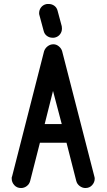

<svg xmlns="http://www.w3.org/2000/svg" viewBox="-20 -949 539 967"><path d="M455 -61Q456 -58 456.5 -55Q457 -52 457 -49Q457 -31 444 -16.5Q431 -2 410 -2Q395 -2 381.5 -12Q368 -22 364 -38L315 -230H181L132 -38Q128 -22 115 -12Q102 -2 86 -2Q65 -2 52 -16.5Q39 -31 39 -49V-54Q39 -57 41 -61L202 -691Q207 -706 220 -716Q233 -726 249 -726Q264 -726 276.5 -715.5Q289 -705 293 -691ZM291 -817Q291 -814 291.5 -811.5Q292 -809 292 -805Q292 -789 282.5 -776.5Q273 -764 257 -760Q254 -759 251 -759H244Q229 -759 216.5 -768Q204 -777 200 -793L179 -871Q178 -874 177.5 -876.5Q177 -879 177 -882Q177 -899 186.5 -911.5Q196 -924 212 -928Q216 -929 218 -929H225Q241 -929 253.5 -920Q266 -911 270 -895ZM291 -324 247 -491 205 -324Z"/></svg>

Font: VDS
Style: Regular
Weight: 400
Designer: artmaker
Foundry: artmaker
Version: Version 1.000 2009 initial release